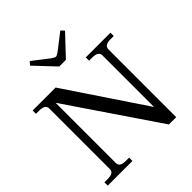

<svg xmlns="http://www.w3.org/2000/svg" viewBox="-250 -1105 1265 1265"><g transform="rotate(-45 382.5 -472.0)"><path d="M217 -921 237 -944 352 -855Q372 -842 380 -842Q388 -842 407 -855L522 -944L543 -921L411 -781H349ZM20 -31H49Q78 -31 92.5 -39.5Q107 -48 107 -67V-632Q107 -669 49 -669H20V-700H234L602 -151V-632Q602 -669 544 -669H515V-700H745V-669H715Q658 -669 658 -632V0H590L163 -629V-67Q163 -31 220 -31H250V0H20Z"/></g></svg>

Font: Taviraj Medium
Style: Regular
Weight: 500
Designer: Katatrad Team
Foundry: CadsonDemak
Version: Version 1.030